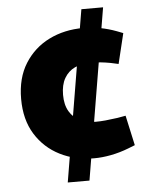

<svg xmlns="http://www.w3.org/2000/svg" viewBox="-51 -742 595 784"><g transform="rotate(-5 246.5 -350.0)"><path d="M195 0 312 -700H401L284 0ZM311 -89Q234 -89 171.5 -120.5Q109 -152 72 -211.5Q35 -271 35 -356Q35 -442 72.5 -501.5Q110 -561 172.5 -592Q235 -623 313 -623Q348 -623 382 -616.5Q416 -610 448 -598L474 -588L444 -464L412 -471Q391 -475 371 -477Q351 -479 330 -479Q293 -479 265.5 -466Q238 -453 222.5 -426Q207 -399 207 -358Q207 -317 223 -290Q239 -263 267 -250Q295 -237 331 -237Q349 -237 370.5 -239Q392 -241 420 -245L454 -251L481 -128L453 -117Q417 -103 380.5 -96Q344 -89 311 -89Z"/></g></svg>

Font: REM
Style: Bold
Weight: 700
Designer: Octavio Pardo
Foundry: Ashler Design
Version: Version 1.005;gftools[0.9.28]